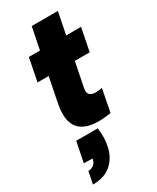

<svg xmlns="http://www.w3.org/2000/svg" viewBox="-232 -706 869 1061"><g transform="rotate(-30 202.5 -176.0)"><path d="M204 32Q209 65 208 93.5Q207 122 202 145Q190 208 146 248Q102 288 26 288L42 210Q63 210 77 198.5Q91 187 94 170L96 162L41 161L67 32ZM143 -500 171 -640H338L310 -500H405L376 -354H281L250 -198Q244 -170 256.5 -158Q269 -146 291.5 -145.5Q314 -145 336 -150L308 -6Q249 4 202 0Q155 -4 123.5 -25.5Q92 -47 81 -89.5Q70 -132 83 -198L114 -354H43L72 -500Z"/></g></svg>

Font: Albert Sans Black
Style: Italic
Weight: 900
Italic angle: -11.25°
Designer: Andreas Rasmussen
Foundry: a.Foundry
Version: Version 1.025